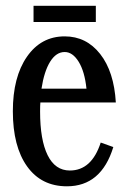

<svg xmlns="http://www.w3.org/2000/svg" viewBox="-20 -633 443 671"><path d="M97.2 -612.8H314.9V-556.2H97.2ZM224.1 -37.1Q300.3 -37.1 332 -134.8L376 -119.1Q334 18.1 213.9 18.1Q124.5 18.1 74.7 -51.5Q24.9 -121.1 24.9 -244.1Q24.9 -363.8 74.2 -434.8Q123.5 -505.9 206.1 -505.9Q281.7 -505.9 330.1 -444.3Q378.4 -382.8 384.8 -274.9H121.1Q120.1 -265.1 120.1 -243.2Q120.1 -144 146.5 -90.6Q172.9 -37.1 224.1 -37.1ZM206.1 -451.2Q176.3 -451.2 155.3 -417.5Q134.3 -383.8 125 -323.2H282.2Q275.9 -383.3 254.9 -417.2Q233.9 -451.2 206.1 -451.2Z"/></svg>

Font: Margherita Semibold
Style: Regular
Weight: 600
Designer: James Puckett
Foundry: Dunwich Type Founders
Version: Version 1.008;hotconv 1.0.109;makeotfexe 2.5.65596